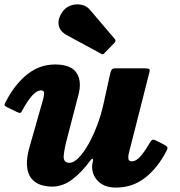

<svg xmlns="http://www.w3.org/2000/svg" viewBox="-26 -830 815 871"><path d="M2 -372Q42 -448.5 98 -493Q154 -537.5 224 -537.5Q296 -537.5 321.2 -499.5Q346.5 -461.5 329.5 -398.5L279 -204.5Q265 -152.5 263 -122Q261 -91.5 289 -91.5Q308.5 -91.5 330.8 -114.2Q353 -137 374.8 -175.2Q396.5 -213.5 414.5 -261Q432.5 -308.5 443.5 -358.5L473.5 -494.5Q476 -506 479.8 -513Q483.5 -520 498 -520H627.5Q645.5 -520 650.2 -517.5Q655 -515 651.5 -501L558 -133Q555 -121.5 556.5 -109.8Q558 -98 572.5 -98Q590.5 -98 610 -119.5Q629.5 -141 651.5 -179Q657.5 -189.5 663 -194.2Q668.5 -199 679.5 -193.5L714.5 -176Q727 -169.5 731.8 -164.2Q736.5 -159 729.5 -146Q690 -69 632.8 -24Q575.5 21 500 21Q447.5 21 418.5 -8.5Q389.5 -38 392 -80.5L396 -102.5Q396.5 -110 393 -109.8Q389.5 -109.5 384 -102Q344 -47.5 301.2 -15.5Q258.5 16.5 210 16.5Q182.5 16.5 157.2 8Q132 -0.5 115.2 -22Q98.5 -43.5 96.2 -81.5Q94 -119.5 112.5 -179L170 -381Q173.5 -393 174.2 -406.5Q175 -420 159.5 -420Q125 -420 77.5 -333.5Q71 -320.5 66.8 -318.2Q62.5 -316 49.5 -322.5L6.5 -343.5Q-6.5 -350 -5.5 -355Q-4.5 -360 2 -372ZM261 -781Q275 -799 297.8 -806Q320.5 -813 343.8 -808.2Q367 -803.5 382 -785.5L493.5 -654.5Q502.5 -645.5 494 -636.5L448 -589Q443.5 -584.5 441 -583.8Q438.5 -583 433 -586L278 -670Q243.5 -688.5 239.8 -718.8Q236 -749 261 -781Z"/></svg>

Font: Besley* Heavy
Style: Italic
Weight: 800
Italic angle: -13°
Designer: Owen Earl
Foundry: indestructible type*
Version: Version 3.000; ttfautohint (v1.8.3)